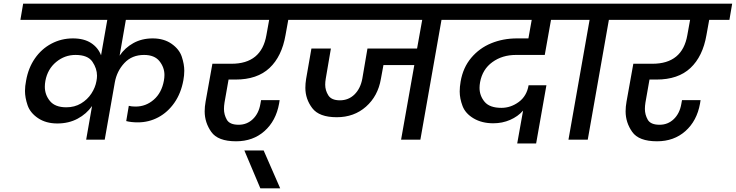

<svg xmlns="http://www.w3.org/2000/svg" viewBox="-20 -760 4005 1045"><path d="M665 -652 631 -457Q660 -500 706 -525.5Q752 -551 811 -551Q872 -551 914 -521.5Q956 -492 969.5 -451Q983 -410 983 -375Q983 -350 978 -323Q965 -252 929 -200.5Q893 -149 841.5 -121.5Q790 -94 730 -94Q694 -94 667 -101L681 -184Q696 -180 718 -180Q774 -180 817 -217.5Q860 -255 872 -321Q875 -337 875 -352Q875 -393 848 -427Q821 -461 764 -461Q698 -461 657 -417Q616 -373 605 -312L550 0H449L481 -183Q451 -140 402.5 -114Q354 -88 292 -88Q230 -88 187 -117Q144 -146 130 -187.5Q116 -229 116 -265Q116 -291 122 -321Q134 -390 170 -442Q206 -494 260 -522.5Q314 -551 377 -551Q437 -551 475.5 -526Q514 -501 530 -459L564 -652H91L106 -740H1139L1124 -652ZM341 -176Q386 -176 421 -197Q456 -218 477.5 -251Q499 -284 505 -319Q508 -334 508 -348Q508 -387 483 -424Q458 -461 391 -461Q332 -461 285.5 -422.5Q239 -384 227 -320Q224 -303 224 -288Q224 -244 252 -210Q280 -176 341 -176Z M1224 -327 1202 -202Q1199 -183 1199 -167Q1199 -136 1214.5 -108.5Q1230 -81 1279 -81Q1324 -81 1356 -111.5Q1388 -142 1397 -193L1401 -215H1502L1499 -196Q1482 -102 1419.5 -46.5Q1357 9 1265 9Q1166 9 1130 -42Q1094 -93 1094 -154Q1094 -179 1099 -207L1136 -413H1240Q1403 -413 1430 -569L1445 -652H1077L1092 -740H1674L1659 -652H1549L1534 -569Q1514 -453 1447 -390Q1380 -327 1262 -327Z M1397 265 1310 59H1415L1505 265Z M2505 -652H2383L2268 0H2163L2235 -406H2067L2053 -330Q2037 -237 1972 -179.5Q1907 -122 1813 -122Q1717 -122 1679.5 -171.5Q1642 -221 1642 -282Q1642 -305 1646 -330L1675 -496H1781L1753 -332Q1750 -314 1750 -299Q1750 -268 1767 -241Q1784 -214 1830 -214Q1877 -214 1909.5 -246Q1942 -278 1952 -332L1980 -496H2250L2278 -652H1611L1626 -740H2520Z M2788 -461Q2714 -461 2660 -422Q2606 -383 2593 -313Q2590 -296 2590 -282Q2590 -239 2617.5 -206Q2645 -173 2709 -173Q2760 -173 2803.5 -205Q2847 -237 2857 -296H2954L2898 21H2795L2827 -158Q2799 -126 2756.5 -107.5Q2714 -89 2665 -89Q2603 -89 2558 -115.5Q2513 -142 2497.5 -183Q2482 -224 2482 -262Q2482 -287 2487 -316Q2500 -392 2544.5 -445Q2589 -498 2653.5 -524.5Q2718 -551 2794 -551H2856L2874 -652H2457L2472 -740H3130L3114 -652H2979L2945 -461Z M3074 0 3189 -652H3067L3082 -740H3431L3416 -652H3294L3179 0Z M3515 -327 3493 -202Q3490 -183 3490 -167Q3490 -136 3505.5 -108.5Q3521 -81 3570 -81Q3615 -81 3647 -111.5Q3679 -142 3688 -193L3692 -215H3793L3790 -196Q3773 -102 3710.5 -46.5Q3648 9 3556 9Q3457 9 3421 -42Q3385 -93 3385 -154Q3385 -179 3390 -207L3427 -413H3531Q3694 -413 3721 -569L3736 -652H3368L3383 -740H3965L3950 -652H3840L3825 -569Q3805 -453 3738 -390Q3671 -327 3553 -327Z"/></svg>

Font: Fz Poppins Med
Style: Italic
Weight: 500
Italic angle: -10°
Designer: Ninad Kale (Devanagari), Jonny Pinhorn (Latin)
Foundry: Indian Type Foundry
Version: Vit hóa bi Vntype.Com & FontZin.Com